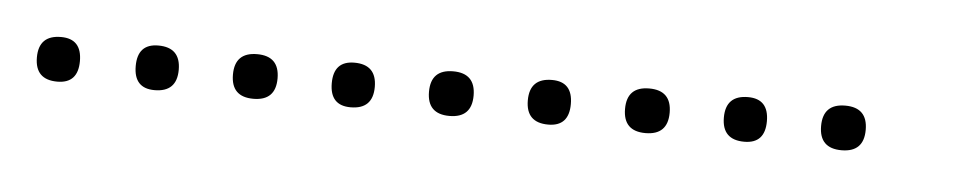

<svg xmlns="http://www.w3.org/2000/svg" viewBox="-22 -324 598 120"><g transform="rotate(5 277.0 -264.0)"><path d="M14 -250Q0 -250 0 -264Q0 -278 14 -278Q27 -278 27 -264Q27 -250 14 -250ZM75 -250Q62 -250 62 -264Q62 -278 75 -278Q89 -278 89 -264Q89 -250 75 -250ZM137 -250Q123 -250 123 -264Q123 -278 137 -278Q151 -278 151 -264Q151 -250 137 -250ZM198 -250Q185 -250 185 -264Q185 -278 198 -278Q212 -278 212 -264Q212 -250 198 -250ZM260 -250Q246 -250 246 -264Q246 -278 260 -278Q274 -278 274 -264Q274 -250 260 -250ZM322 -250Q308 -250 308 -264Q308 -278 322 -278Q335 -278 335 -264Q335 -250 322 -250ZM383 -250Q369 -250 369 -264Q369 -278 383 -278Q397 -278 397 -264Q397 -250 383 -250ZM445 -250Q431 -250 431 -264Q431 -278 445 -278Q458 -278 458 -264Q458 -250 445 -250ZM506 -250Q492 -250 492 -264Q492 -278 506 -278Q520 -278 520 -264Q520 -250 506 -250Z"/></g></svg>

Font: FRB American Cursive Just Xheight
Style: Italic
Weight: 400
Italic angle: -25°
Version: Version 2.0;Modular Font Editor K font №1